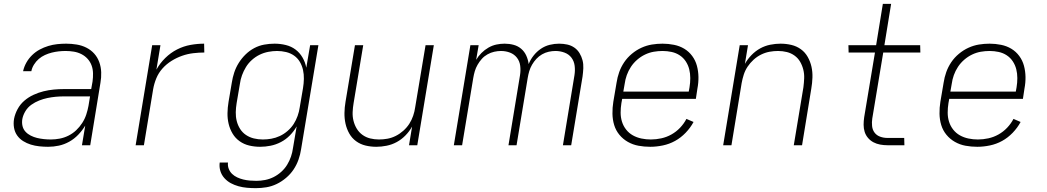

<svg xmlns="http://www.w3.org/2000/svg" viewBox="-20 -755 5440 998"><path d="M230 8Q207 8 184 5.5Q161 3 140 -3.5Q119 -10 100.5 -21.5Q82 -33 69.5 -50.5Q57 -68 53 -90.5Q49 -113 53 -137Q58 -163 71.5 -188Q85 -213 106.5 -231.5Q128 -250 154 -262Q180 -274 206.5 -280.5Q233 -287 259.5 -289.5Q286 -292 312 -292H454L461 -331Q464 -352 463.5 -374Q463 -396 456 -415Q449 -434 435.5 -449Q422 -464 403.5 -473.5Q385 -483 364 -486.5Q343 -490 321 -490Q303 -490 285 -488Q267 -486 249 -481.5Q231 -477 213.5 -469Q196 -461 181.5 -448.5Q167 -436 156.5 -419Q146 -402 143 -385H100Q105 -408 117 -429.5Q129 -451 147 -468.5Q165 -486 186.5 -497.5Q208 -509 231 -516Q254 -523 277.5 -525.5Q301 -528 324 -528Q351 -528 378.5 -523.5Q406 -519 429.5 -507Q453 -495 470 -476Q487 -457 496 -432Q505 -407 506 -379.5Q507 -352 502 -324L449 0H406L423 -102Q408 -77 387 -55Q366 -33 340 -18.5Q314 -4 286 2Q258 8 230 8ZM244 -30Q267 -30 290.5 -34.5Q314 -39 336 -50Q358 -61 376 -78Q394 -95 407.5 -116Q421 -137 428.5 -160Q436 -183 440 -205L448 -254H313Q291 -254 269.5 -252Q248 -250 226.5 -245.5Q205 -241 183.5 -232.5Q162 -224 143 -210.5Q124 -197 112 -177Q100 -157 96 -136Q93 -117 97 -100Q101 -83 112.5 -70.5Q124 -58 140 -50Q156 -42 172.5 -38Q189 -34 207.5 -32Q226 -30 244 -30Z M685 0 771 -520H814L793 -393Q811 -426 839 -453.5Q867 -481 900.5 -498Q934 -515 970 -521.5Q1006 -528 1041 -528L1042 -482Q1014 -482 984.5 -478.5Q955 -475 926.5 -465Q898 -455 871.5 -438.5Q845 -422 824.5 -399Q804 -376 792.5 -348Q781 -320 776 -291L728 0Z M1310 223Q1287 223 1264 221Q1241 219 1219.5 213Q1198 207 1179.5 197Q1161 187 1146.5 171Q1132 155 1125.5 134Q1119 113 1122 90H1165Q1163 107 1169 122.5Q1175 138 1186.5 149Q1198 160 1213 167Q1228 174 1244.5 178Q1261 182 1278 183.5Q1295 185 1312 185Q1335 185 1358 180.5Q1381 176 1402 165.5Q1423 155 1441.5 138.5Q1460 122 1472.5 101.5Q1485 81 1492.5 59Q1500 37 1503 14L1522 -98Q1508 -73 1487 -51.5Q1466 -30 1440 -16.5Q1414 -3 1386.5 2.5Q1359 8 1332 8Q1303 8 1275.5 1.5Q1248 -5 1225.5 -21Q1203 -37 1189 -60.5Q1175 -84 1168.5 -111Q1162 -138 1162.5 -167Q1163 -196 1168 -226L1185 -326Q1189 -352 1197.5 -378Q1206 -404 1221 -428Q1236 -452 1256.5 -472Q1277 -492 1301.5 -505Q1326 -518 1353 -523Q1380 -528 1407 -528Q1437 -528 1465.5 -521Q1494 -514 1516 -497.5Q1538 -481 1552.5 -456Q1567 -431 1572 -403L1592 -520H1635L1545 21Q1541 48 1531.5 75Q1522 102 1506 126Q1490 150 1467 169.5Q1444 189 1418 201.5Q1392 214 1364.5 218.5Q1337 223 1310 223ZM1346 -30Q1368 -30 1390.5 -34Q1413 -38 1434.5 -48Q1456 -58 1475 -74.5Q1494 -91 1506.5 -110.5Q1519 -130 1527 -152.5Q1535 -175 1538 -197L1555 -297Q1559 -321 1559.5 -345Q1560 -369 1555 -391.5Q1550 -414 1538.5 -433.5Q1527 -453 1508.5 -466Q1490 -479 1467 -484.5Q1444 -490 1420 -490Q1398 -490 1374.5 -485.5Q1351 -481 1329.5 -470.5Q1308 -460 1289.5 -443.5Q1271 -427 1258.5 -406.5Q1246 -386 1238 -364Q1230 -342 1227 -319L1210 -219Q1206 -195 1205.5 -171.5Q1205 -148 1210.5 -126Q1216 -104 1228 -85Q1240 -66 1258.5 -53.5Q1277 -41 1299.5 -35.5Q1322 -30 1346 -30Z M1936 8Q1907 8 1880 1.5Q1853 -5 1831 -21Q1809 -37 1795.5 -61Q1782 -85 1776 -112Q1770 -139 1770.5 -168Q1771 -197 1776 -226L1825 -520H1868L1818 -219Q1814 -196 1813 -172.5Q1812 -149 1817.5 -127Q1823 -105 1834.5 -86Q1846 -67 1864 -54Q1882 -41 1904 -35.5Q1926 -30 1950 -30Q1972 -30 1994 -34Q2016 -38 2037 -48.5Q2058 -59 2076.5 -75.5Q2095 -92 2107.5 -111.5Q2120 -131 2127.5 -153Q2135 -175 2138 -197L2192 -520H2235L2149 0H2106L2122 -97Q2108 -72 2087.5 -51Q2067 -30 2042 -16.5Q2017 -3 1989.5 2.5Q1962 8 1936 8Z M2339 0 2425 -520H2468L2455 -444Q2466 -463 2482.5 -479.5Q2499 -496 2519 -507.5Q2539 -519 2560.5 -523.5Q2582 -528 2603 -528Q2627 -528 2649.5 -522Q2672 -516 2689 -501.5Q2706 -487 2715.5 -466Q2725 -445 2728 -422Q2737 -445 2753.5 -466Q2770 -487 2791.5 -501.5Q2813 -516 2837.5 -522Q2862 -528 2886 -528Q2908 -528 2928.5 -523.5Q2949 -519 2965.5 -507.5Q2982 -496 2992.5 -478.5Q3003 -461 3008 -441.5Q3013 -422 3012 -400.5Q3011 -379 3008 -357L2949 0H2906L2966 -364Q2970 -389 2967 -413Q2964 -437 2950.5 -455Q2937 -473 2914.5 -481.5Q2892 -490 2867 -490Q2850 -490 2832 -486Q2814 -482 2797.5 -472.5Q2781 -463 2768 -449Q2755 -435 2745.5 -418.5Q2736 -402 2731 -385Q2726 -368 2723 -350L2665 0H2623L2683 -364Q2687 -389 2684 -413Q2681 -437 2667 -455Q2653 -473 2631 -481.5Q2609 -490 2584 -490Q2567 -490 2549 -486Q2531 -482 2514 -472.5Q2497 -463 2484.5 -449Q2472 -435 2462.5 -418.5Q2453 -402 2448 -385Q2443 -368 2440 -350L2382 0Z M3360 8Q3328 8 3298.5 2.5Q3269 -3 3243.5 -17.5Q3218 -32 3199.5 -54.5Q3181 -77 3172.5 -105Q3164 -133 3163.5 -164Q3163 -195 3168 -226L3185 -326Q3189 -353 3198.5 -380Q3208 -407 3224.5 -431.5Q3241 -456 3264.5 -475.5Q3288 -495 3314.5 -507Q3341 -519 3368.5 -523.5Q3396 -528 3424 -528Q3454 -528 3483.5 -522Q3513 -516 3537 -501.5Q3561 -487 3578 -464Q3595 -441 3602.5 -413Q3610 -385 3610.5 -355Q3611 -325 3605 -294L3597 -241H3214L3210 -219Q3206 -194 3206 -169.5Q3206 -145 3213 -122.5Q3220 -100 3234.5 -81.5Q3249 -63 3269.5 -51.5Q3290 -40 3314 -35Q3338 -30 3363 -30Q3390 -30 3417.5 -36Q3445 -42 3470 -56Q3495 -70 3515 -91Q3535 -112 3548 -137L3585 -121Q3569 -91 3544 -65Q3519 -39 3489 -22.5Q3459 -6 3425.5 1Q3392 8 3360 8ZM3220 -279H3560L3564 -301Q3568 -325 3568 -349Q3568 -373 3562.5 -395Q3557 -417 3544.5 -436Q3532 -455 3513 -467.5Q3494 -480 3471 -485Q3448 -490 3424 -490Q3401 -490 3378 -486Q3355 -482 3333 -471.5Q3311 -461 3292 -444.5Q3273 -428 3259.5 -407.5Q3246 -387 3238 -364.5Q3230 -342 3227 -319Z M3739 0 3825 -520H3868L3852 -423Q3866 -448 3886.5 -469Q3907 -490 3931.5 -503.5Q3956 -517 3983.5 -522.5Q4011 -528 4037 -528Q4066 -528 4093.5 -521.5Q4121 -515 4143 -499Q4165 -483 4178.5 -459Q4192 -435 4198 -408Q4204 -381 4203 -352Q4202 -323 4197 -294L4149 0H4106L4156 -301Q4159 -324 4160 -347.5Q4161 -371 4155.5 -393Q4150 -415 4139 -434Q4128 -453 4110 -466Q4092 -479 4070 -484.5Q4048 -490 4024 -490Q4002 -490 3980 -486Q3958 -482 3936.5 -471.5Q3915 -461 3897 -444.5Q3879 -428 3866 -408.5Q3853 -389 3846 -367Q3839 -345 3835 -323L3782 0Z M4681 0H4594Q4574 0 4555 -3.5Q4536 -7 4520 -15.5Q4504 -24 4492 -38Q4480 -52 4474.5 -69.5Q4469 -87 4469 -106.5Q4469 -126 4472 -146L4528 -482H4391L4390 -520H4534L4569 -735H4612L4577 -520H4763L4764 -482H4571L4514 -139Q4511 -120 4513 -100Q4515 -80 4526 -65.5Q4537 -51 4555 -44.5Q4573 -38 4593 -38H4680Z M5060 8Q5028 8 4998.5 2.5Q4969 -3 4943.5 -17.5Q4918 -32 4899.5 -54.5Q4881 -77 4872.5 -105Q4864 -133 4863.5 -164Q4863 -195 4868 -226L4885 -326Q4889 -353 4898.5 -380Q4908 -407 4924.5 -431.5Q4941 -456 4964.5 -475.5Q4988 -495 5014.5 -507Q5041 -519 5068.5 -523.5Q5096 -528 5124 -528Q5154 -528 5183.5 -522Q5213 -516 5237 -501.5Q5261 -487 5278 -464Q5295 -441 5302.5 -413Q5310 -385 5310.5 -355Q5311 -325 5305 -294L5297 -241H4914L4910 -219Q4906 -194 4906 -169.5Q4906 -145 4913 -122.5Q4920 -100 4934.5 -81.5Q4949 -63 4969.5 -51.5Q4990 -40 5014 -35Q5038 -30 5063 -30Q5090 -30 5117.5 -36Q5145 -42 5170 -56Q5195 -70 5215 -91Q5235 -112 5248 -137L5285 -121Q5269 -91 5244 -65Q5219 -39 5189 -22.5Q5159 -6 5125.5 1Q5092 8 5060 8ZM4920 -279H5260L5264 -301Q5268 -325 5268 -349Q5268 -373 5262.5 -395Q5257 -417 5244.5 -436Q5232 -455 5213 -467.5Q5194 -480 5171 -485Q5148 -490 5124 -490Q5101 -490 5078 -486Q5055 -482 5033 -471.5Q5011 -461 4992 -444.5Q4973 -428 4959.5 -407.5Q4946 -387 4938 -364.5Q4930 -342 4927 -319Z"/></svg>

Font: Iosevka Aile Extralight
Style: Italic
Weight: 200
Italic angle: -9°
Designer: Belleve Invis
Foundry: Belleve Invis
Version: Version 31.1.0; ttfautohint (v1.8.4)